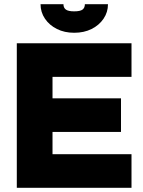

<svg xmlns="http://www.w3.org/2000/svg" viewBox="-20 -894 681 914"><path d="M60 -688H230V0H60ZM93 -528V-688H606V-528ZM93 0V-160H606V0ZM93 -266V-426H556V-266ZM333 -738Q287 -738 251 -756Q215 -774 194 -805Q173 -836 173 -874H282Q282 -857 293.5 -848.5Q305 -840 333 -840Q362 -840 373 -848.5Q384 -857 384 -874H494Q494 -836 473 -805Q452 -774 416 -756Q380 -738 333 -738Z"/></svg>

Font: Roundo Variable
Style: Regular
Weight: 200
Designer: Shiva Nallaperumal
Foundry: Indian Type Foundry
Version: Version 2.000